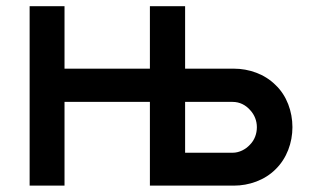

<svg xmlns="http://www.w3.org/2000/svg" viewBox="-20 -582 979 602"><path d="M843.8 -315.6C809.4 -350 760.4 -366.7 713.5 -366.7H560.4V-562.5H450V-366.7H182.3V-562.5H72.9V0H182.3V-262.5H450V0H713.5C760.4 0 809.4 -16.7 843.8 -51C879.2 -85.4 896.9 -134.4 896.9 -183.3C896.9 -232.3 879.2 -282.3 843.8 -315.6ZM763.5 -128.1C750 -113.5 730.2 -103.1 709.4 -103.1H560.4V-262.5H709.4C731.2 -262.5 750 -253.1 764.6 -236.5C778.1 -221.9 785.4 -203.1 785.4 -183.3C785.4 -162.5 778.1 -142.7 763.5 -128.1Z"/></svg>

Font: Manrope Semibold
Style: Regular
Weight: 600
Width: 4
Designer: Michael Sharanda
Foundry: Michael Sharanda
Version: Version 2.000;PS 002.000;hotconv 1.0.88;makeotf.lib2.5.64775